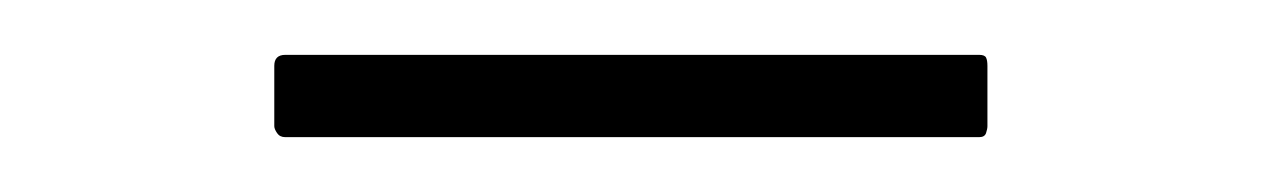

<svg xmlns="http://www.w3.org/2000/svg" viewBox="-20 -315 460 70"><path d="M84 -265Q82 -265 81 -266.5Q80 -268 80 -269V-291Q80 -293 81 -294Q82 -295 84 -295H337Q339 -295 339.5 -294Q340 -293 340 -291V-269Q340 -268 339.5 -266.5Q339 -265 337 -265Z"/></svg>

Font: Glory Thin Thin
Style: Regular
Weight: 250
Version: Version 1.011